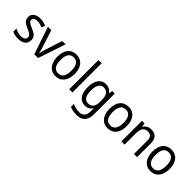

<svg xmlns="http://www.w3.org/2000/svg" viewBox="191 -2118 3529 3529"><g transform="rotate(45 1955.5 -353.0)"><path d="M390 -240C390 -324 335 -361 245 -399C154 -439 124 -457 124 -501C124 -542 159 -568 224 -568C272 -568 315 -553 353 -535L381 -603C336 -626 286 -639 227 -639C117 -639 45 -586 45 -497C45 -412 101 -377 194 -337C286 -298 309 -273 309 -234C309 -185 274 -154 196 -154C137 -154 80 -176 45 -197V-116C82 -95 131 -83 197 -83C313 -83 390 -135 390 -240Z M611 -93H708L889 -629H802L701 -316C686 -268 667 -207 661 -174H657C651 -213 633 -273 618 -321L518 -629H431Z M1392 -362C1392 -540 1302 -639 1167 -639C1021 -639 941 -536 941 -362C941 -192 1028 -83 1164 -83C1311 -83 1392 -192 1392 -362ZM1026 -362C1026 -493 1068 -567 1166 -567C1263 -567 1307 -492 1307 -362C1307 -231 1263 -155 1166 -155C1069 -155 1026 -232 1026 -362Z M1603 -93V-853H1520V-93Z M1932 -639C1805 -639 1732 -533 1732 -359C1732 -185 1805 -83 1932 -83C1998 -83 2049 -108 2084 -165H2088C2087 -149 2085 -112 2085 -94V-75C2085 24 2032 76 1945 76C1882 76 1819 62 1770 35V112C1816 135 1873 147 1941 147C2097 147 2167 65 2167 -92V-629H2101L2089 -558H2084C2046 -616 1995 -639 1932 -639ZM1943 -567C2039 -567 2084 -508 2084 -362V-339C2084 -210 2040 -154 1945 -154C1860 -154 1817 -224 1817 -358C1817 -493 1862 -567 1943 -567Z M2747 -362C2747 -540 2657 -639 2522 -639C2376 -639 2296 -536 2296 -362C2296 -192 2383 -83 2519 -83C2666 -83 2747 -192 2747 -362ZM2381 -362C2381 -493 2423 -567 2521 -567C2618 -567 2662 -492 2662 -362C2662 -231 2618 -155 2521 -155C2424 -155 2381 -232 2381 -362Z M3110 -639C3048 -639 2990 -612 2959 -557H2953L2942 -629H2875V-93H2958V-373C2958 -503 2992 -567 3097 -567C3170 -567 3202 -524 3202 -438V-93H3284V-445C3284 -578 3226 -639 3110 -639Z M3861 -362C3861 -540 3771 -639 3636 -639C3490 -639 3410 -536 3410 -362C3410 -192 3497 -83 3633 -83C3780 -83 3861 -192 3861 -362ZM3495 -362C3495 -493 3537 -567 3635 -567C3732 -567 3776 -492 3776 -362C3776 -231 3732 -155 3635 -155C3538 -155 3495 -232 3495 -362Z"/></g></svg>

Font: Noto Sans Kannada UI SemiCondensed SemiBold
Style: Regular
Weight: 600
Width: 4
Designer: Jelle Bosma - Monotype Design Team
Foundry: Monotype Imaging Inc.
Version: Version 2.006